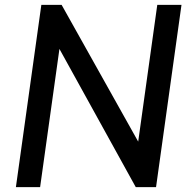

<svg xmlns="http://www.w3.org/2000/svg" viewBox="-20 -765 778 785"><path d="M45 0H144L223 -565L535 0H618L722 -745H623L545 -186L232 -745H149Z"/></svg>

Font: Mluvka Medium
Style: Italic
Weight: 500
Italic angle: -8°
Designer: Modified by Jiří Krblich, Original typeface by Gumpita Rahayu
Foundry: Gumpita Rahayu & Jiří Krblich
Version: Version 2.000;Glyphs 3.1.1 (3134)